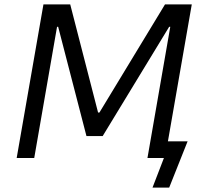

<svg xmlns="http://www.w3.org/2000/svg" viewBox="-20 -720 937 875"><path d="M178 -700H300L427 -207H433L732 -700H854L732 0H652L756 -598H751L448 -100H374L245 -598H240L136 0H56ZM727 0H701L720 -76H835L751 135H675Z"/></svg>

Font: Fixel Italic Variable 20240409 Display Thin
Style: Italic
Weight: 100
Italic angle: -10°
Designer: AlfaBravo + MacPaw
Foundry: Kyrylo Tkachov, Marchela Mozhyna, Serhii Makarenko, Maria Weinstein, Zakhar Kryvoshyya
Version: Version 1.211;Glyphs 3.2 (3225)